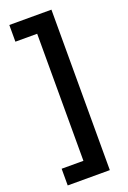

<svg xmlns="http://www.w3.org/2000/svg" viewBox="-167 -777 661 994"><g transform="rotate(-20 163.5 -280.0)"><path d="M24 70V162H256V-722H24V-630H144V70Z"/></g></svg>

Font: Noto Sans Lao SemiBold
Style: Regular
Weight: 600
Designer: Monotype Design Team
Foundry: Monotype Imaging Inc.
Version: Version 2.003